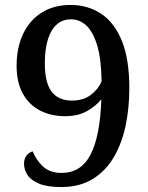

<svg xmlns="http://www.w3.org/2000/svg" viewBox="-20 -744 599 775"><path d="M227 11Q170 11 137 -3Q104 -17 90.5 -38.5Q77 -60 77 -83Q77 -103 87 -116Q97 -129 112 -133Q126 -98 153.5 -72Q181 -46 229 -46Q307 -46 345.5 -120Q384 -194 389 -343Q367 -316 331 -295.5Q295 -275 243 -275Q186 -275 141.5 -298Q97 -321 72 -366.5Q47 -412 47 -479Q47 -551 73 -606.5Q99 -662 148 -693Q197 -724 265 -724Q334 -724 387.5 -689Q441 -654 471.5 -580Q502 -506 502 -388Q502 -308 487 -236.5Q472 -165 439 -109Q406 -53 353.5 -21Q301 11 227 11ZM271 -338Q316 -338 346 -360.5Q376 -383 390 -415Q389 -503 373 -558Q357 -613 330 -639.5Q303 -666 266 -666Q233 -666 209.5 -645.5Q186 -625 173.5 -585.5Q161 -546 161 -488Q161 -410 188.5 -374Q216 -338 271 -338Z"/></svg>

Font: Noto Serif Kannada Medium
Style: Regular
Weight: 500
Version: Version 2.003